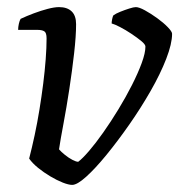

<svg xmlns="http://www.w3.org/2000/svg" viewBox="-20 -520 504 540"><path d="M183 0Q173 0 156.5 -6.5Q140 -13 121.5 -24Q103 -35 87 -48Q71 -61 62 -74Q70 -105 77.5 -140Q85 -175 91 -212Q97 -249 101.5 -284.5Q106 -320 108.5 -353Q111 -386 111 -412Q111 -428 104.5 -432Q98 -436 85 -436H31Q31 -444 33 -453Q35 -462 38 -467Q55 -475 75 -482.5Q95 -490 114 -495Q133 -500 146 -500Q169 -500 181.5 -488Q194 -476 194 -452Q194 -419 188.5 -370.5Q183 -322 175 -269.5Q167 -217 158.5 -172Q150 -127 146 -100Q152 -93 162.5 -84.5Q173 -76 183.5 -70.5Q194 -65 200 -65Q212 -74 230.5 -95.5Q249 -117 270.5 -147.5Q292 -178 313 -212.5Q334 -247 351 -280.5Q368 -314 378.5 -342.5Q389 -371 389 -389Q389 -395 377.5 -404.5Q366 -414 349.5 -425Q333 -436 317.5 -444Q302 -452 294 -454Q294 -459 295.5 -466.5Q297 -474 299 -477Q306 -482 318.5 -487Q331 -492 343.5 -496Q356 -500 362 -500Q371 -500 387.5 -491Q404 -482 422 -469Q440 -456 452 -443.5Q464 -431 464 -425Q464 -397 447.5 -354.5Q431 -312 403.5 -264Q376 -216 343.5 -169.5Q311 -123 279.5 -84.5Q248 -46 222.5 -23Q197 0 183 0Z"/></svg>

Font: Texturina Medium 12pt Light
Style: Italic
Weight: 300
Italic angle: -11°
Version: Version 1.002